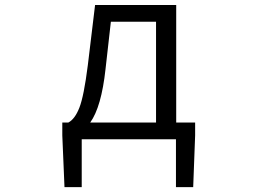

<svg xmlns="http://www.w3.org/2000/svg" viewBox="-20 -560 1040 772"><path d="M425.8 -472.7 404.3 -282.2Q387.7 -129.9 342.8 -67.4H607.4V-472.7ZM688.5 -67.4H764.6V-15.6L756.8 192.4H687.5V0H308.6V192.4H239.3L230.5 -15.6V-67.4H254.9Q281.2 -81.1 299.3 -127.4Q317.4 -173.8 333 -296.9L362.3 -540H688.5Z"/></svg>

Font: Gen Shin Gothic Monospace Normal
Style: Regular
Weight: 350
Designer: [Source Han Sans]
Ryoko NISHIZUKA  (kana & ideographs); Paul D. Hunt (Latin, Greek & Cyrillic); Wenlong ZHANG  (bopomofo
Version: Version 1.002.20150607